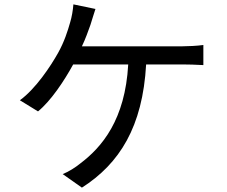

<svg xmlns="http://www.w3.org/2000/svg" viewBox="-20 -816 1040 879"><path d="M649 -521H815C838 -521 879 -520 911 -518V-610C882 -606 840 -604 815 -604H355C371 -637 384 -674 394 -702C401 -723 409 -752 417 -775L316 -796C314 -770 309 -739 301 -713C290 -674 274 -624 246 -574C212 -513 143 -409 71 -357L154 -306C213 -354 274 -446 315 -521H567C553 -267 446 -142 348 -68C326 -50 295 -30 267 -19L355 43C527 -67 633 -235 649 -521Z"/></svg>

Font: Glow Sans SC Normal Book
Style: Regular
Weight: 500
Designer: Ryoko NISHIZUKA (kana, bopomofo & ideographs); Paul D. Hunt (Latin, Greek & Cyrillic); Sandoll Communications, Soo-young
Version: Version 0.93